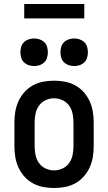

<svg xmlns="http://www.w3.org/2000/svg" viewBox="-20 -931 540 959"><path d="M250 8Q223 8 196 3Q169 -2 145 -15Q121 -28 102.5 -48.5Q84 -69 72.5 -94Q61 -119 56.5 -146Q52 -173 52 -200V-320Q52 -347 56.5 -374Q61 -401 72.5 -426Q84 -451 102.5 -471.5Q121 -492 145 -505Q169 -518 196 -523Q223 -528 250 -528Q277 -528 304 -523Q331 -518 355 -505Q379 -492 397.5 -471.5Q416 -451 427.5 -426Q439 -401 443.5 -374Q448 -347 448 -320V-200Q448 -173 443.5 -146Q439 -119 427.5 -94Q416 -69 397.5 -48.5Q379 -28 355 -15Q331 -2 304 3Q277 8 250 8ZM250 -80Q272 -80 292.5 -89.5Q313 -99 325.5 -117Q338 -135 342.5 -156.5Q347 -178 347 -200V-320Q347 -342 342.5 -363.5Q338 -385 325.5 -403Q313 -421 292.5 -430.5Q272 -440 250 -440Q228 -440 207.5 -430.5Q187 -421 174.5 -403Q162 -385 157.5 -363.5Q153 -342 153 -320V-200Q153 -178 157.5 -156.5Q162 -135 174.5 -117Q187 -99 207.5 -89.5Q228 -80 250 -80ZM351 -601Q337 -601 323.5 -605.5Q310 -610 300 -619.5Q290 -629 286 -642.5Q282 -656 282 -670Q282 -684 286 -697.5Q290 -711 300 -720.5Q310 -730 323.5 -734.5Q337 -739 351 -739Q364 -739 377.5 -734.5Q391 -730 401 -720.5Q411 -711 415 -697.5Q419 -684 419 -670Q419 -656 415 -642.5Q411 -629 401 -619.5Q391 -610 377.5 -605.5Q364 -601 351 -601ZM151 -601Q137 -601 123.5 -605.5Q110 -610 100 -619.5Q90 -629 86 -642.5Q82 -656 82 -670Q82 -684 86 -697.5Q90 -711 100 -720.5Q110 -730 123.5 -734.5Q137 -739 151 -739Q164 -739 177.5 -734.5Q191 -730 201 -720.5Q211 -711 215 -697.5Q219 -684 219 -670Q219 -656 215 -642.5Q211 -629 201 -619.5Q191 -610 177.5 -605.5Q164 -601 151 -601ZM101 -839V-911H401V-839Z"/></svg>

Font: Iosevka Custom Semibold
Style: Regular
Weight: 600
Designer: Belleve Invis
Foundry: Belleve Invis
Version: Version 27.0.2; ttfautohint (v1.8.4)